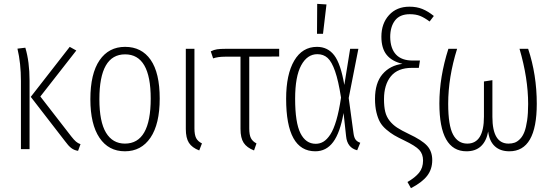

<svg xmlns="http://www.w3.org/2000/svg" viewBox="-20 -776 2878 999"><path d="M377 -513.2 189.9 -273.9 351.1 -65.9Q365.2 -47.9 375.5 -39.1Q385.7 -30.3 398.9 -25.9L386.2 8.8Q365.7 5.9 350.6 -5.9Q335.4 -17.6 317.9 -42L140.1 -272L342.8 -532.2ZM111.8 -527.8Q133.8 -455.1 133.8 -356V0H88.9V-355Q88.9 -447.3 70.8 -522.9Z M630.9 -532.2Q716.8 -532.2 763.9 -464.6Q811 -397 811 -263.2Q811 -130.4 762.9 -59.6Q714.8 11.2 629.9 11.2Q544.9 11.2 497.6 -59.1Q450.2 -129.4 450.2 -259.8Q450.2 -392.6 498 -462.4Q545.9 -532.2 630.9 -532.2ZM630.9 -493.2Q497.1 -493.2 497.1 -259.8Q497.1 -142.6 531.5 -85.7Q565.9 -28.8 629.9 -28.8Q764.2 -28.8 764.2 -263.2Q764.2 -493.2 630.9 -493.2Z M991.7 -522V-107.9Q991.7 -74.7 1000.5 -57.6Q1009.3 -40.5 1030.8 -29.8L1016.6 6.8Q979 -7.8 962.9 -33Q946.8 -58.1 946.8 -105V-522Z M1432.6 -481.9 1276.9 -481V-107.9Q1276.9 -74.7 1285.4 -57.6Q1293.9 -40.5 1314.5 -29.8L1301.8 6.8Q1264.2 -7.8 1247.8 -33Q1231.4 -58.1 1231.4 -105V-481H1150.9Q1113.8 -481 1088.9 -472.2L1076.7 -508.8Q1093.3 -517.1 1109.4 -519.5Q1125.5 -522 1153.8 -522H1432.6Z M1630.4 -755.9 1678.7 -752.9 1660.6 -600.1H1629.4ZM1629.4 -532.2Q1685.5 -532.2 1719.2 -488Q1752.9 -443.8 1771.5 -334L1801.8 -522H1844.7L1794.4 -266.1L1819.3 -83Q1822.3 -59.6 1830.8 -48.8Q1839.4 -38.1 1854.5 -33.2L1838.4 5.9Q1786.6 -7.3 1780.8 -66.9L1767.6 -188Q1749.5 -85.4 1713.6 -37.1Q1677.7 11.2 1620.6 11.2Q1468.8 11.2 1468.8 -262.2Q1468.8 -389.2 1511 -460.7Q1553.2 -532.2 1629.4 -532.2ZM1631.3 -494.1Q1578.6 -494.1 1547.1 -436Q1515.6 -377.9 1515.6 -262.2Q1515.6 -138.2 1543.2 -83Q1570.8 -27.8 1622.6 -27.8Q1644.5 -27.8 1662.8 -38.8Q1681.2 -49.8 1698.5 -75.9Q1715.8 -102.1 1730 -150.4Q1744.1 -198.7 1754.4 -268.1Q1740.7 -356 1723.4 -405.5Q1706.1 -455.1 1684.6 -474.6Q1663.1 -494.1 1631.3 -494.1Z M2110.4 -741.2Q2148.4 -741.2 2177.7 -729.2Q2207 -717.3 2237.3 -692.9L2215.3 -664.1Q2188.5 -684.1 2166 -693.1Q2143.6 -702.1 2112.3 -702.1Q2060.1 -702.1 2035.2 -669.4Q2010.3 -636.7 2010.3 -583Q2011.2 -523.4 2040.5 -492.2Q2069.8 -460.9 2127.9 -460.9H2165L2159.2 -422.9H2123Q2049.8 -422.9 2013.9 -379.2Q1978 -335.4 1978 -259.8Q1978 -221.2 1984.4 -194.8Q1990.7 -168.5 2007.1 -147.7Q2023.4 -127 2046.1 -112.1Q2068.8 -97.2 2106.9 -79.1Q2174.8 -47.4 2201.9 -18.1Q2229 11.2 2229 57.1Q2229 104.5 2202.6 138.7Q2176.3 172.9 2118.2 203.1L2100.1 170.9Q2140.1 147.9 2160.6 122.6Q2181.2 97.2 2181.2 59.1Q2181.2 25.4 2161.6 4.2Q2142.1 -17.1 2082 -45.9Q2050.3 -61 2030.8 -72.5Q2011.2 -84 1990 -102.1Q1968.8 -120.1 1957.3 -140.6Q1945.8 -161.1 1938.5 -191.7Q1931.2 -222.2 1931.2 -261.2Q1931.2 -344.7 1970.5 -390.4Q2009.8 -436 2074.2 -443.8Q2018.6 -457 1991.5 -491Q1964.4 -524.9 1964.4 -585Q1964.4 -653.8 2004.2 -697.5Q2043.9 -741.2 2110.4 -741.2Z M2728 -522Q2772.9 -387.2 2772.9 -235.8Q2772.9 11.2 2630.4 11.2Q2582.5 11.2 2554.2 -15.4Q2525.9 -42 2520 -91.8Q2510.7 -41.5 2482.4 -15.1Q2454.1 11.2 2407.2 11.2Q2266.1 11.2 2266.1 -237.8Q2266.1 -375 2313 -522H2358.4Q2312 -374 2312 -235.8Q2312 -123 2337.4 -75.9Q2362.8 -28.8 2411.1 -28.8Q2498 -28.8 2498 -168.9V-352.1L2542 -358.9V-168Q2542 -28.8 2626 -28.8Q2644 -28.8 2658.2 -33.9Q2672.4 -39.1 2686 -53Q2699.7 -66.9 2708.5 -89.6Q2717.3 -112.3 2722.7 -149.2Q2728 -186 2728 -234.9Q2728 -368.7 2683.1 -522Z"/></svg>

Font: Fira Sans Compressed ExtraLight
Style: Regular
Weight: 250
Width: 1
Designer: Carrois Corporate & Edenspiekermann AG
Foundry: Carrois Corporate GbR & Edenspiekermann AG
Version: Version 4.203;PS 004.203;hotconv 1.0.88;makeotf.lib2.5.64775